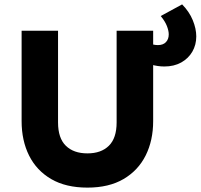

<svg xmlns="http://www.w3.org/2000/svg" viewBox="-20 -840 914 875"><path d="M378.5 15Q280 15 213.2 -24Q146.5 -63 112.5 -131.2Q78.5 -199.5 78.5 -288V-700H244.5V-282Q244.5 -210.5 280 -175.8Q315.5 -141 378.5 -141Q441 -141 476.2 -175.8Q511.5 -210.5 511.5 -282V-700H678V-288Q678 -200 644 -131.8Q610 -63.5 543.2 -24.2Q476.5 15 378.5 15ZM729 -537Q699 -537 667.5 -546Q636 -555 604.5 -566.5V-663Q632.5 -652 656.8 -643.2Q681 -634.5 699.5 -634.5Q723.5 -634.5 736.2 -648Q749 -661.5 749 -683.5Q749 -699.5 740.8 -721Q732.5 -742.5 712.5 -767L810 -820Q842.5 -787 858.5 -748Q874.5 -709 874.5 -674Q874.5 -635.5 856.5 -604.5Q838.5 -573.5 805.8 -555.2Q773 -537 729 -537Z"/></svg>

Font: Geologica Roman
Style: Bold
Weight: 700
Designer: Sindre Bremnes, Frode Helland
Foundry: Monokrom Skriftforlag AS
Version: Version 1.010;gftools[0.9.28]